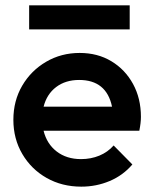

<svg xmlns="http://www.w3.org/2000/svg" viewBox="-20 -688 574 718"><path d="M284 10Q212 10 154.5 -22.5Q97 -55 63.5 -112Q30 -169 30 -240Q30 -311 63 -367.5Q96 -424 152.5 -457Q209 -490 278 -490Q345 -490 396.5 -459Q448 -428 477.5 -374Q507 -320 507 -251Q507 -229 501 -199H143Q155 -150 192 -121.5Q229 -93 283 -93Q320 -93 351.5 -106Q383 -119 405 -144L475 -73Q440 -32 390 -11Q340 10 284 10ZM276 -389Q225 -389 190 -362.5Q155 -336 143 -289H399Q378 -389 276 -389ZM89 -668H465V-578H89Z"/></svg>

Font: Outfit Medium
Style: Regular
Weight: 500
Designer: Rodrigo Fuenzalida
Foundry: fragTYPE
Version: Version 1.100; ttfautohint (v1.8.4.7-5d5b);gftools[0.9.27]